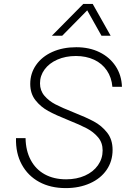

<svg xmlns="http://www.w3.org/2000/svg" viewBox="-20 -952 690 984"><path d="M62 -244H111Q112 -180 137.5 -132Q163 -84 209.5 -58.5Q256 -33 319 -33Q373 -33 415.5 -52Q458 -71 482 -105Q506 -139 506 -181Q506 -221 482.5 -248.5Q459 -276 425 -294Q391 -312 331 -336Q266 -362 227.5 -383Q189 -404 162 -438Q135 -472 135 -522Q135 -576 165 -619Q195 -662 248.5 -686Q302 -710 371 -710Q438 -710 490 -684.5Q542 -659 572.5 -613Q603 -567 605 -507H556Q552 -555 527.5 -591Q503 -627 462 -646Q421 -665 369 -665Q316 -665 274 -646.5Q232 -628 208.5 -596Q185 -564 185 -525Q185 -488 207.5 -461.5Q230 -435 263.5 -417.5Q297 -400 355 -377Q421 -351 461 -329.5Q501 -308 529 -272.5Q557 -237 557 -184Q557 -126 526.5 -81.5Q496 -37 441 -12.5Q386 12 317 12Q239 12 181 -19.5Q123 -51 91.5 -109Q60 -167 62 -244ZM407 -932H455L547 -769H500L427 -899L299 -769H246Z"/></svg>

Font: Azeret Mono Thin
Style: Italic
Weight: 100
Italic angle: -12°
Designer: Martin Vácha
Foundry: Displaay
Version: Version 1.000; Glyphs 3.0.3, build 3074